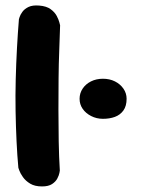

<svg xmlns="http://www.w3.org/2000/svg" viewBox="-20 -670 510 690"><path d="M131 0Q105 0 88.5 -10Q72 -20 62.5 -33.5Q53 -47 49.5 -57Q46 -67 46 -67Q42 -110 39.5 -162Q37 -214 36 -270.5Q35 -327 36.5 -384.5Q38 -442 41 -497Q44 -552 48 -601Q48 -601 50.5 -609Q53 -617 60.5 -627.5Q68 -638 82.5 -645Q97 -652 121 -650Q147 -648 162 -637Q177 -626 184 -612.5Q191 -599 193.5 -589Q196 -579 196 -579Q195 -541 193 -491.5Q191 -442 190.5 -387Q190 -332 190 -274.5Q190 -217 191 -161.5Q192 -106 195 -57Q195 -57 193.5 -48.5Q192 -40 186 -28.5Q180 -17 167 -8.5Q154 0 131 0ZM350 -243Q327 -243 307.5 -253Q288 -263 277 -279Q266 -295 266 -315Q266 -335 277 -351.5Q288 -368 307 -377.5Q326 -387 350 -387Q374 -387 393 -377.5Q412 -368 423.5 -351.5Q435 -335 435 -315Q435 -289 423.5 -273Q412 -257 393 -250Q374 -243 350 -243Z"/></svg>

Font: Sour Gummy
Style: Bold
Weight: 700
Designer: Stefie Justprince
Foundry: Eifetstype
Version: Version 1.000